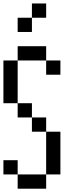

<svg xmlns="http://www.w3.org/2000/svg" viewBox="-20 -1187 457 1123"><path d="M0 -166.7V-250H83.3V-166.7ZM0 -583.3V-833.3H83.3V-583.3ZM166.7 -416.7V-500H250V-416.7ZM166.7 -583.3V-500H83.3V-583.3ZM166.7 -1000H83.3V-1083.3H166.7ZM166.7 -1083.3V-1166.7H250V-1083.3ZM333.3 -166.7H250V-416.7H333.3ZM333.3 -833.3V-750H250V-833.3ZM83.3 -916.7H250V-833.3H83.3ZM83.3 -166.7H250V-83.3H83.3Z"/></svg>

Font: Galmuri11 Condensed
Style: Regular
Weight: 400
Width: 3
Designer: Lee Minseo (quiple)
Version: Version 2.399;hotconv 1.1.1;makeotfexe 2.6.0 DEVELOPMENT